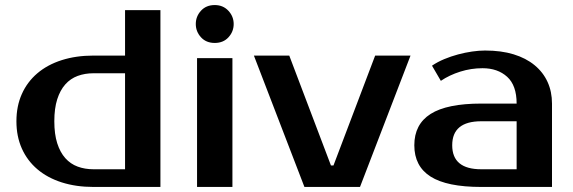

<svg xmlns="http://www.w3.org/2000/svg" viewBox="-20 -740 2270 760"><path d="M475 -70V-450H350Q316 -450 287.5 -439.5Q259 -429 238.5 -406Q218 -383 206.5 -347Q195 -311 195 -260Q195 -209 206.5 -173Q218 -137 238.5 -114Q259 -91 287.5 -80.5Q316 -70 350 -70ZM350 0Q281 0 224.5 -18Q168 -36 128 -70Q88 -104 66.5 -152Q45 -200 45 -260Q45 -320 66.5 -368Q88 -416 128 -450Q168 -484 224.5 -502Q281 -520 350 -520H475V-700H615V0Z M900 0H760V-510H900ZM905 -645Q905 -615 884.5 -592.5Q864 -570 830 -570Q796 -570 775.5 -592.5Q755 -615 755 -645Q755 -675 775.5 -697.5Q796 -720 830 -720Q863 -720 884 -697.5Q905 -675 905 -645Z M1405 0H1185L985 -520H1125L1290 -85H1300L1465 -520H1605Z M1770 -165Q1770 -70 1885 -70H2025V-260H1885Q1770 -260 1770 -165ZM2025 -330Q2025 -402 1987.5 -436Q1950 -470 1890 -470Q1845 -470 1802 -456.5Q1759 -443 1725 -420L1690 -480Q1712 -495 1738.5 -506Q1765 -517 1793 -524.5Q1821 -532 1848.5 -536Q1876 -540 1900 -540Q1964 -540 2013 -525Q2062 -510 2096 -482Q2130 -454 2147.5 -415.5Q2165 -377 2165 -330V0H1885Q1749 0 1684.5 -41Q1620 -82 1620 -165Q1620 -248 1684.5 -289Q1749 -330 1885 -330Z"/></svg>

Font: Prosto One
Style: Regular
Weight: 400
Designer: Pavel Emelyanov and Jovanny lemonad
Foundry: Pavel Emelyanov and Jovanny Lemonad
Version: Version 1.001